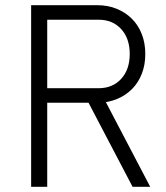

<svg xmlns="http://www.w3.org/2000/svg" viewBox="-20 -720 640 740"><path d="M162 -380V-644H360Q414 -644 447 -608Q480 -572 480 -512Q480 -452 447 -416Q414 -380 360 -380ZM100 0H162V-324H338L305 -355L491 0H559L373 -355L355 -324Q396 -324 430 -338Q464 -352 488.5 -376.5Q513 -401 526.5 -435.5Q540 -470 540 -512Q540 -554 526.5 -588.5Q513 -623 488.5 -647.5Q464 -672 430 -686Q396 -700 355 -700H100Z"/></svg>

Font: CommitMonoV143 ExtLt
Style: Regular
Weight: 200
Monospace: yes
Designer: Eigil Nikolajsen
Foundry: Eigil Nikolajsen
Version: Version 1.143